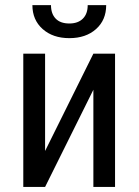

<svg xmlns="http://www.w3.org/2000/svg" viewBox="-20 -741 549 761"><path d="M350.1 -528.3H436V0H350.1V-385.3L158.7 0H72.3V-528.3H158.7V-142.6ZM400.9 -720.7Q400.9 -661.6 360.6 -625.7Q320.3 -589.8 254.9 -589.8Q189.5 -589.8 148.9 -626Q108.4 -662.1 108.4 -720.7H182.1Q182.1 -686.5 200.7 -667.2Q219.2 -647.9 254.9 -647.9Q289.1 -647.9 308.3 -667Q327.6 -686 327.6 -720.7Z"/></svg>

Font: Roboto Condensed
Style: Regular
Weight: 400
Designer: Google
Version: Version 2.001047; 2015